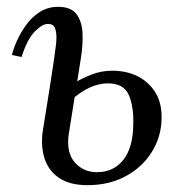

<svg xmlns="http://www.w3.org/2000/svg" viewBox="-20 -531 528 562"><path d="M236 11Q185 11 154 -9.5Q123 -30 111 -65.5Q99 -101 105 -146Q118 -227 126 -277.5Q134 -328 138 -356Q142 -384 143.5 -397Q145 -410 145 -416Q146 -434 141.5 -447.5Q137 -461 120 -461Q104 -461 82 -439Q60 -417 43 -364L15 -370Q19 -388 29.5 -411.5Q40 -435 56.5 -458Q73 -481 96.5 -496Q120 -511 150 -511Q188 -511 204 -489.5Q220 -468 221.5 -434Q223 -400 217 -362L181 -137Q174 -84 199 -55.5Q224 -27 264 -27Q312 -27 340.5 -62.5Q369 -98 370 -164Q372 -219 357 -253Q342 -287 296 -287Q269 -287 242 -274.5Q215 -262 187 -237L188 -283Q220 -302 248.5 -313Q277 -324 308 -324Q351 -324 383.5 -307.5Q416 -291 435 -260Q454 -229 453 -184Q452 -130 424 -85.5Q396 -41 347.5 -15Q299 11 236 11Z"/></svg>

Font: Lora
Style: Italic
Weight: 400
Italic angle: -3°
Designer: Olga Karpushina, Alexei Vanyashin (Cyrillic)
Foundry: Cyreal
Version: Version 3.008